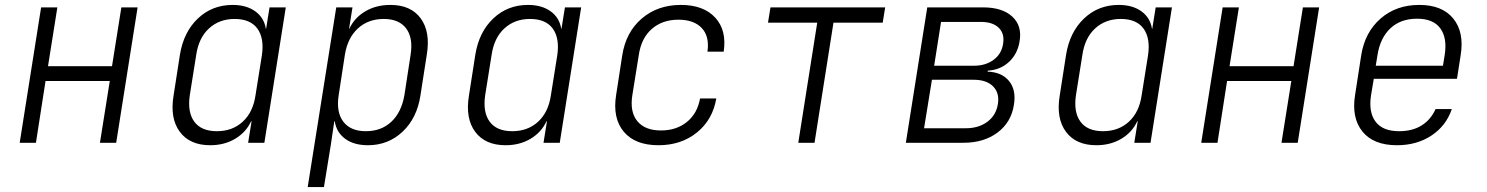

<svg xmlns="http://www.w3.org/2000/svg" viewBox="-20 -580 6040 780"><path d="M60 0 147 -550H213L175 -311H435L473 -550H539L452 0H386L426 -251H165L126 0Z M834 10Q751 10 710.5 -44.5Q670 -99 685 -191L711 -358Q726 -450 784 -505Q842 -560 925 -560Q981 -560 1017 -534Q1053 -508 1060 -463H1061L1075 -550H1141L1054 0H988L1002 -87H1000Q979 -42 935 -16Q891 10 834 10ZM861 -47Q924 -47 966 -85.5Q1008 -124 1018 -193L1044 -356Q1054 -425 1025.5 -464Q997 -503 933 -503Q871 -503 829 -464.5Q787 -426 777 -356L751 -193Q741 -124 769.5 -85.5Q798 -47 861 -47Z M1230 180 1346 -550H1412L1398 -463H1399Q1420 -508 1464 -534Q1508 -560 1566 -560Q1649 -560 1689 -505.5Q1729 -451 1714 -359L1688 -192Q1674 -100 1615.5 -45Q1557 10 1475 10Q1418 10 1382.5 -16Q1347 -42 1340 -87H1338L1324 8L1296 180ZM1466 -47Q1529 -47 1570 -85.5Q1611 -124 1623 -194L1648 -357Q1659 -426 1630 -464.5Q1601 -503 1539 -503Q1476 -503 1434 -464.5Q1392 -426 1381 -357L1356 -194Q1345 -125 1374.5 -86Q1404 -47 1466 -47Z M2034 10Q1951 10 1910.5 -44.5Q1870 -99 1885 -191L1911 -358Q1926 -450 1984 -505Q2042 -560 2125 -560Q2181 -560 2217 -534Q2253 -508 2260 -463H2261L2275 -550H2341L2254 0H2188L2202 -87H2200Q2179 -42 2135 -16Q2091 10 2034 10ZM2061 -47Q2124 -47 2166 -85.5Q2208 -124 2218 -193L2244 -356Q2254 -425 2225.5 -464Q2197 -503 2133 -503Q2071 -503 2029 -464.5Q1987 -426 1977 -356L1951 -193Q1941 -124 1969.5 -85.5Q1998 -47 2061 -47Z M2655 10Q2560 10 2514 -45Q2468 -100 2483 -194L2508 -356Q2523 -450 2587.5 -505Q2652 -560 2746 -560Q2838 -560 2885.5 -508.5Q2933 -457 2920 -370H2854Q2863 -432 2831 -466Q2799 -500 2736 -500Q2671 -500 2628 -462.5Q2585 -425 2575 -356L2549 -194Q2538 -126 2569 -88Q2600 -50 2665 -50Q2728 -50 2770.5 -84.5Q2813 -119 2824 -180H2890Q2875 -93 2811 -41.5Q2747 10 2655 10Z M3223 0 3300 -488H3100L3110 -550H3576L3566 -488H3366L3289 0Z M3660 0 3747 -550H3974Q4052 -550 4092.5 -512.5Q4133 -475 4122 -412Q4114 -361 4079 -328.5Q4044 -296 3993 -293L3992 -289Q4050 -287 4079.5 -250.5Q4109 -214 4099 -154Q4088 -83 4032.5 -41.5Q3977 0 3894 0ZM3775 -313H3937Q3984 -313 4016.5 -337Q4049 -361 4055 -402Q4062 -443 4037.5 -467Q4013 -491 3965 -491H3803ZM3734 -59H3904Q3956 -59 3991.5 -85.5Q4027 -112 4034 -158Q4041 -202 4014.5 -229Q3988 -256 3935 -256H3766Z M4434 10Q4351 10 4310.5 -44.5Q4270 -99 4285 -191L4311 -358Q4326 -450 4384 -505Q4442 -560 4525 -560Q4581 -560 4617 -534Q4653 -508 4660 -463H4661L4675 -550H4741L4654 0H4588L4602 -87H4600Q4579 -42 4535 -16Q4491 10 4434 10ZM4461 -47Q4524 -47 4566 -85.5Q4608 -124 4618 -193L4644 -356Q4654 -425 4625.5 -464Q4597 -503 4533 -503Q4471 -503 4429 -464.5Q4387 -426 4377 -356L4351 -193Q4341 -124 4369.5 -85.5Q4398 -47 4461 -47Z M4860 0 4947 -550H5013L4975 -311H5235L5273 -550H5339L5252 0H5186L5226 -251H4965L4926 0Z M5655 10Q5560 10 5515 -45.5Q5470 -101 5485 -194L5510 -356Q5525 -449 5588.5 -504.5Q5652 -560 5746 -560Q5839 -560 5884 -504.5Q5929 -449 5914 -356L5899 -260H5561L5550 -194Q5539 -125 5568 -86Q5597 -47 5664 -47Q5718 -47 5755.5 -70.5Q5793 -94 5812 -137H5878Q5855 -69 5795.5 -29.5Q5736 10 5655 10ZM5569 -313H5842L5849 -356Q5860 -425 5831.5 -464.5Q5803 -504 5737 -504Q5670 -504 5628.5 -465Q5587 -426 5576 -356Z"/></svg>

Font: NKDuy Mono ExtraLight
Style: Italic
Weight: 200
Italic angle: -9°
Monospace: yes
Designer: NKDuy
Foundry: NKDuy
Version: Version 2.251; ttfautohint (v1.8.4.7-5d5b)